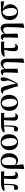

<svg xmlns="http://www.w3.org/2000/svg" viewBox="2704 -3297 809 6257"><g transform="rotate(-90 3108.5 -168.5)"><path d="M521 16C575 16 615 -11 638 -66L628 -82C609 -72 595 -67 570 -67C534 -67 509 -92 506 -161L499 -439L653 -434L648 -539H254C148 -539 78 -515 17 -462L27 -422L213 -439C210 -343 205 -228 189 -123C147 -120 109 -116 70 -110C54 -95 47 -75 47 -52C47 -10 78 15 121 15C191 15 228 -38 235 -143C244 -232 246 -345 246 -441H416C409 -327 401 -207 401 -119C401 -23 450 16 521 16Z M729 208 738 215 882 188 859 -62C894 -14 947 16 1011 16C1128 16 1244 -91 1244 -270C1244 -468 1128 -552 992 -552C836 -552 737 -456 737 -243V-32ZM857 -97 858 -369C859 -462 904 -518 979 -518C1050 -518 1117 -432 1117 -268C1117 -109 1055 -42 967 -42C921 -42 885 -63 857 -97Z M1600 16C1740 16 1864 -83 1864 -274C1864 -458 1760 -552 1610 -552C1468 -552 1344 -453 1344 -268C1344 -76 1460 16 1600 16ZM1617 -19C1542 -19 1473 -121 1473 -342C1473 -446 1522 -517 1594 -517C1676 -517 1737 -398 1737 -193C1737 -92 1695 -19 1617 -19Z M2426 16C2480 16 2520 -11 2543 -66L2533 -82C2514 -72 2500 -67 2475 -67C2439 -67 2414 -92 2411 -161L2404 -439L2558 -434L2553 -539H2159C2053 -539 1983 -515 1922 -462L1932 -422L2118 -439C2115 -343 2110 -228 2094 -123C2052 -120 2014 -116 1975 -110C1959 -95 1952 -75 1952 -52C1952 -10 1983 15 2026 15C2096 15 2133 -38 2140 -143C2149 -232 2151 -345 2151 -441H2321C2314 -327 2306 -207 2306 -119C2306 -23 2355 16 2426 16Z M2881 16C3021 16 3145 -83 3145 -274C3145 -458 3041 -552 2891 -552C2749 -552 2625 -453 2625 -268C2625 -76 2741 16 2881 16ZM2898 -19C2823 -19 2754 -121 2754 -342C2754 -446 2803 -517 2875 -517C2957 -517 3018 -398 3018 -193C3018 -92 2976 -19 2898 -19Z M3424 10 3515 3C3609 -152 3716 -348 3716 -471C3716 -496 3715 -511 3710 -531C3696 -546 3683 -553 3661 -553C3615 -553 3590 -515 3590 -462C3590 -429 3601 -380 3619 -310C3593 -220 3557 -142 3511 -47C3496 -161 3468 -271 3441 -362C3409 -503 3371 -548 3297 -548C3251 -548 3206 -526 3184 -485L3193 -469C3203 -474 3214 -477 3228 -477C3266 -477 3288 -436 3324 -326C3358 -226 3398 -117 3424 10Z M4188 210 4197 216 4330 189 4324 -353C4323 -509 4244 -552 4173 -552C4113 -552 4036 -514 3992 -428C3988 -518 3948 -548 3890 -548C3844 -548 3810 -520 3792 -487L3798 -471C3809 -474 3817 -474 3828 -474C3861 -474 3875 -459 3875 -405L3873 -219L3862 7L3871 14L3999 0L3993 -395C4026 -444 4075 -466 4116 -466C4174 -466 4216 -437 4212 -333L4204 -19Z M4685 16C4744 16 4779 -11 4806 -67L4797 -85C4780 -76 4763 -71 4741 -71C4702 -71 4677 -95 4674 -166L4669 -440L4883 -434L4878 -539H4629C4504 -539 4442 -515 4391 -452L4398 -420L4612 -439C4592 -340 4568 -220 4568 -115C4568 -20 4616 16 4685 16Z M5330 210 5339 216 5472 189 5466 -353C5465 -509 5386 -552 5315 -552C5255 -552 5178 -514 5134 -428C5130 -518 5090 -548 5032 -548C4986 -548 4952 -520 4934 -487L4940 -471C4951 -474 4959 -474 4970 -474C5003 -474 5017 -459 5017 -405L5015 -219L5004 7L5013 14L5141 0L5135 -395C5168 -444 5217 -466 5258 -466C5316 -466 5358 -437 5354 -333L5346 -19Z M5838 16C5988 16 6098 -95 6098 -236C6098 -352 6025 -433 5938 -475L6195 -437L6189 -547L5926 -541C5683 -536 5583 -431 5583 -257C5583 -85 5694 16 5838 16ZM5849 -492C5935 -465 5978 -327 5978 -200C5978 -86 5933 -19 5857 -19C5781 -19 5712 -111 5712 -278C5712 -394 5755 -477 5849 -492Z"/></g></svg>

Font: Noto Serif KR
Style: Bold
Weight: 700
Designer: Ryoko NISHIZUKA 西塚涼子 (kana & ideographs); Frank Grießhammer (Latin, Greek & Cyrillic); Wenlong ZHANG 张文龙 (bopomofo); San
Foundry: Adobe
Version: Version 2.001;hotconv 1.1.0;makeotfexe 2.6.0